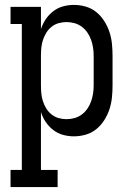

<svg xmlns="http://www.w3.org/2000/svg" viewBox="-20 -548 540 783"><path d="M23 215V145H69V-450H23V-520H147V-429Q154 -451 166.5 -469.5Q179 -488 197 -502Q215 -516 237 -522Q259 -528 281 -528Q306 -528 330 -521Q354 -514 373 -498.5Q392 -483 405.5 -461.5Q419 -440 426.5 -417Q434 -394 436.5 -369.5Q439 -345 439 -320V-200Q439 -175 436.5 -150.5Q434 -126 426.5 -103Q419 -80 405.5 -58.5Q392 -37 373 -21.5Q354 -6 330 1Q306 8 281 8Q259 8 237 2Q215 -4 197 -18Q179 -32 166.5 -50.5Q154 -69 147 -91V145H215V215ZM251 -62Q268 -62 284 -66.5Q300 -71 313.5 -81Q327 -91 336.5 -105Q346 -119 351.5 -134.5Q357 -150 359.5 -166.5Q362 -183 362 -200V-320Q362 -337 359.5 -353.5Q357 -370 351.5 -385.5Q346 -401 336.5 -415Q327 -429 313.5 -439Q300 -449 284 -453.5Q268 -458 251 -458Q235 -458 219 -453.5Q203 -449 190 -438.5Q177 -428 168.5 -414Q160 -400 155 -384.5Q150 -369 148.5 -352.5Q147 -336 147 -320V-200Q147 -184 148.5 -167.5Q150 -151 155 -135.5Q160 -120 168.5 -106Q177 -92 190 -81.5Q203 -71 219 -66.5Q235 -62 251 -62Z"/></svg>

Font: Iosevka Gothic
Style: Regular
Weight: 400
Monospace: yes
Designer: Belleve Invis
Foundry: Belleve Invis
Version: Version 15.5.1; ttfautohint (v1.8.4)